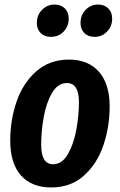

<svg xmlns="http://www.w3.org/2000/svg" viewBox="-20 -808 527 844"><path d="M25 -190Q25 -280 53 -361.5Q81 -443 139.5 -494.5Q198 -546 283 -546Q368 -546 415 -492.5Q462 -439 462 -340Q462 -251 434.5 -169.5Q407 -88 349 -36Q291 16 205 16Q119 16 72 -37Q25 -90 25 -190ZM327 -359Q327 -443 274 -443Q234 -443 208.5 -399Q183 -355 172 -292.5Q161 -230 161 -172Q161 -86 213 -86Q253 -86 278.5 -130.5Q304 -175 315.5 -238Q327 -301 327 -359ZM142 -707Q142 -742 165 -765Q188 -788 219 -788Q248 -788 265 -771Q282 -754 282 -726Q282 -692 259.5 -669Q237 -646 204 -646Q175 -646 158.5 -663Q142 -680 142 -707ZM334 -707Q334 -742 356.5 -765Q379 -788 411 -788Q439 -788 456 -771Q473 -754 473 -726Q473 -692 450.5 -669Q428 -646 396 -646Q367 -646 350.5 -663Q334 -680 334 -707Z"/></svg>

Font: Fira Sans Compressed SemiBold
Style: Italic
Weight: 600
Width: 1
Italic angle: -8°
Designer: bBox Type GmbH & Carrois Corporate GbR & Edenspiekermann AG
Foundry: bBox Type GmbH & Carrois Corporate GbR & Edenspiekermann AG
Version: Version 4.301